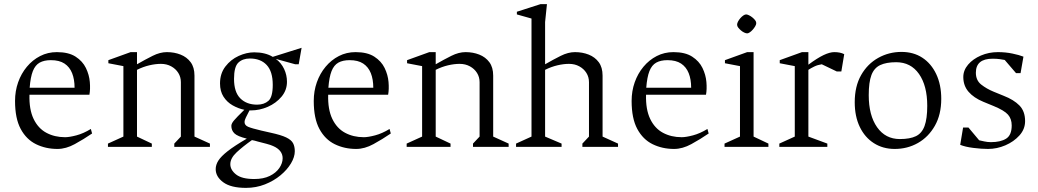

<svg xmlns="http://www.w3.org/2000/svg" viewBox="-20 -713 5041 932"><path d="M259 10Q202 10 155 -13Q108 -36 80.5 -87Q53 -138 53 -223Q53 -271 68 -313.5Q83 -356 110.5 -389Q138 -422 175 -441Q212 -460 256 -460Q313 -460 347 -438Q381 -416 397 -383Q413 -350 416 -315Q419 -280 414 -253H123Q121 -182 143 -136Q165 -90 205 -68.5Q245 -47 296 -47Q317 -47 351 -56Q385 -65 421 -87L427 -65Q386 -37 343 -13.5Q300 10 259 10ZM124 -287H342Q342 -328 330 -358Q318 -388 293 -404.5Q268 -421 227 -421Q194 -421 172.5 -409Q151 -397 139.5 -368Q128 -339 124 -287Z M504 0V-16L579 -50V-392L506 -406V-421L614 -460H645V-401Q685 -424 721 -442Q757 -460 790 -460Q826 -460 856.5 -448Q887 -436 905.5 -411Q924 -386 924 -346V-50L999 -16V0H826V-16L858 -50V-314Q858 -339 845.5 -359Q833 -379 811 -391Q789 -403 761 -403Q735 -403 705 -396Q675 -389 645 -374V-50L717 -16V0Z M1174 199Q1101 199 1064 172Q1027 145 1027 108Q1027 87 1040 66.5Q1053 46 1085.5 20.5Q1118 -5 1178 -40Q1133 -51 1118 -65.5Q1103 -80 1103 -102Q1103 -113 1115.5 -128Q1128 -143 1166 -180Q1137 -186 1109.5 -201.5Q1082 -217 1065 -243.5Q1048 -270 1048 -308Q1048 -356 1074 -390Q1100 -424 1138.5 -441.5Q1177 -459 1214 -459Q1241 -459 1263.5 -453.5Q1286 -448 1304 -437L1444 -481L1430 -401H1413L1319 -427Q1345 -408 1359 -378.5Q1373 -349 1373 -316Q1373 -275 1346.5 -243.5Q1320 -212 1280 -194.5Q1240 -177 1197 -177Q1196 -177 1194.5 -177Q1193 -177 1191 -177Q1180 -156 1173.5 -142.5Q1167 -129 1167 -121Q1167 -105 1184.5 -97.5Q1202 -90 1249 -79L1293 -69Q1344 -58 1369 -46Q1394 -34 1402.5 -18Q1411 -2 1411 21Q1411 49 1392.5 80Q1374 111 1341.5 138Q1309 165 1266 182Q1223 199 1174 199ZM1214 156Q1259 156 1289.5 141Q1320 126 1336 102.5Q1352 79 1352 55Q1352 36 1340.5 21Q1329 6 1306 -4Q1296 -9 1273.5 -15Q1251 -21 1231 -26Q1224 -28 1217 -30Q1210 -32 1203 -33Q1159 -2 1128.5 26.5Q1098 55 1098 84Q1098 112 1126 134Q1154 156 1214 156ZM1228 -205Q1262 -205 1283 -223.5Q1304 -242 1304 -301Q1304 -366 1274.5 -397.5Q1245 -429 1193 -429Q1158 -429 1137 -409Q1116 -389 1116 -330Q1116 -266 1146.5 -235.5Q1177 -205 1228 -205Z M1709 10Q1652 10 1605 -13Q1558 -36 1530.5 -87Q1503 -138 1503 -223Q1503 -271 1518 -313.5Q1533 -356 1560.5 -389Q1588 -422 1625 -441Q1662 -460 1706 -460Q1763 -460 1797 -438Q1831 -416 1847 -383Q1863 -350 1866 -315Q1869 -280 1864 -253H1573Q1571 -182 1593 -136Q1615 -90 1655 -68.5Q1695 -47 1746 -47Q1767 -47 1801 -56Q1835 -65 1871 -87L1877 -65Q1836 -37 1793 -13.5Q1750 10 1709 10ZM1574 -287H1792Q1792 -328 1780 -358Q1768 -388 1743 -404.5Q1718 -421 1677 -421Q1644 -421 1622.5 -409Q1601 -397 1589.5 -368Q1578 -339 1574 -287Z M1954 0V-16L2029 -50V-392L1956 -406V-421L2064 -460H2095V-401Q2135 -424 2171 -442Q2207 -460 2240 -460Q2276 -460 2306.5 -448Q2337 -436 2355.5 -411Q2374 -386 2374 -346V-50L2449 -16V0H2276V-16L2308 -50V-314Q2308 -339 2295.5 -359Q2283 -379 2261 -391Q2239 -403 2211 -403Q2185 -403 2155 -396Q2125 -389 2095 -374V-50L2167 -16V0Z M2485 0V-16L2560 -50V-623L2489 -643V-656L2604 -693H2635L2626 -606V-401Q2666 -424 2702 -442Q2738 -460 2771 -460Q2807 -460 2837.5 -448Q2868 -436 2886.5 -411Q2905 -386 2905 -346V-50L2980 -16V0H2807V-16L2839 -50V-314Q2839 -339 2826.5 -359Q2814 -379 2792 -391Q2770 -403 2742 -403Q2716 -403 2686 -396Q2656 -389 2626 -374V-50L2706 -16V0Z M3252 10Q3195 10 3148 -13Q3101 -36 3073.5 -87Q3046 -138 3046 -223Q3046 -271 3061 -313.5Q3076 -356 3103.5 -389Q3131 -422 3168 -441Q3205 -460 3249 -460Q3306 -460 3340 -438Q3374 -416 3390 -383Q3406 -350 3409 -315Q3412 -280 3407 -253H3116Q3114 -182 3136 -136Q3158 -90 3198 -68.5Q3238 -47 3289 -47Q3310 -47 3344 -56Q3378 -65 3414 -87L3420 -65Q3379 -37 3336 -13.5Q3293 10 3252 10ZM3117 -287H3335Q3335 -328 3323 -358Q3311 -388 3286 -404.5Q3261 -421 3220 -421Q3187 -421 3165.5 -409Q3144 -397 3132.5 -368Q3121 -339 3117 -287Z M3497 0V-16L3572 -50V-392L3499 -406V-421L3607 -460H3638V-50L3710 -16V0ZM3607 -551Q3601 -551 3592.5 -555Q3584 -559 3576.5 -565.5Q3569 -572 3563.5 -579Q3558 -586 3558 -593Q3558 -600 3562.5 -608.5Q3567 -617 3574 -625Q3581 -633 3588.5 -638Q3596 -643 3602 -643Q3607 -643 3615.5 -639Q3624 -635 3632 -628.5Q3640 -622 3645.5 -615Q3651 -608 3651 -601Q3651 -594 3646 -585.5Q3641 -577 3634 -569Q3627 -561 3619.5 -556Q3612 -551 3607 -551Z M3763 0V-16L3838 -50V-392L3765 -406V-421L3873 -460H3904V-399Q3947 -431 3977.5 -445.5Q4008 -460 4030 -460Q4059 -460 4078 -450L4064 -366H4042L3969 -401Q3949 -398 3932.5 -390Q3916 -382 3904 -374V-50L3996 -16V0Z M4323 10Q4266 10 4222 -18Q4178 -46 4153.5 -97Q4129 -148 4129 -217Q4129 -294 4160 -348.5Q4191 -403 4243 -432Q4295 -461 4356 -461Q4414 -461 4457 -433Q4500 -405 4524.5 -353.5Q4549 -302 4549 -233Q4549 -157 4518 -102.5Q4487 -48 4436 -19Q4385 10 4323 10ZM4348 -38Q4397 -38 4426 -52Q4455 -66 4468 -101.5Q4481 -137 4481 -199Q4481 -297 4441 -354Q4401 -411 4330 -411Q4282 -411 4252.5 -397Q4223 -383 4210 -348.5Q4197 -314 4197 -251Q4197 -153 4237.5 -95.5Q4278 -38 4348 -38Z M4776 10Q4745 10 4705 5Q4665 0 4641 -10L4655 -94H4681L4733 -32Q4742 -30 4758 -26.5Q4774 -23 4790 -23Q4837 -23 4864 -40Q4891 -57 4891 -104Q4891 -136 4873 -156.5Q4855 -177 4804 -198L4753 -219Q4707 -238 4681.5 -267.5Q4656 -297 4656 -339Q4656 -372 4679.5 -399.5Q4703 -427 4741.5 -443.5Q4780 -460 4824 -460Q4861 -460 4894.5 -453Q4928 -446 4948 -438L4934 -358H4912L4857 -422Q4847 -424 4832.5 -426Q4818 -428 4798 -428Q4717 -428 4717 -360Q4717 -323 4743 -302.5Q4769 -282 4803 -268L4852 -248Q4901 -229 4928.5 -201Q4956 -173 4956 -125Q4956 -86 4928.5 -55.5Q4901 -25 4860 -7.5Q4819 10 4776 10Z"/></svg>

Font: Ancizar Serif Light
Style: Regular
Weight: 300
Designer: Cesar Puertas, Viviana Monsalve, Julian Moncada, Julian Prieto, Jose Castro, Felipe Aragon, Mariel Hernandez, Sara Alarc
Version: Version 8.100